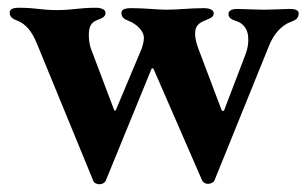

<svg xmlns="http://www.w3.org/2000/svg" viewBox="-20 -445 792 495"><path d="M236 30C243 30 250 27 253 20L370 -266C371 -269 372 -269 373 -269C374 -269 375 -268 376 -267L501 20C504 26 510 29 516 29C524 29 531 25 533 20L674 -328C686 -358 707 -381 731 -389C744 -394 750 -399 750 -411C750 -421 735 -422 726 -422C690 -421 681 -420 661 -420C641 -420 630 -421 592 -422C583 -422 569 -420 569 -409C569 -397 580 -394 591 -390C609 -384 620 -367 620 -346C621 -334 618 -318 613 -305L558 -161C557 -159 556 -159 555 -159C553 -159 552 -160 551 -162L492 -318C488 -329 483 -343 483 -359C483 -378 493 -386 508 -392C519 -397 531 -399 531 -411C531 -421 516 -424 507 -424C469 -424 443 -420 408 -420C387 -420 352 -424 320 -424C308 -424 293 -423 293 -412C293 -401 299 -396 312 -391C335 -382 351 -363 351 -348C351 -338 348 -328 345 -319L279 -162C279 -160 277 -160 276 -160C275 -160 274 -160 274 -162L215 -318C211 -328 209 -342 209 -354C209 -377 215 -387 230 -393C241 -398 252 -400 252 -412C252 -422 237 -425 229 -425C183 -425 167 -419 127 -419C86 -419 74 -425 29 -425C20 -425 5 -424 5 -413C5 -402 11 -397 24 -392C48 -383 63 -362 75 -333L220 20C222 27 230 30 236 30Z"/></svg>

Font: EB Garamond
Style: Bold
Weight: 700
Designer: Georg Duffner and Octavio Pardo
Foundry: Georg Duffner
Version: Version 1.000;PS 001.000;hotconv 1.0.88;makeotf.lib2.5.64775